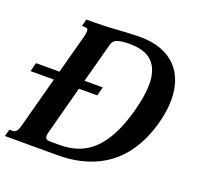

<svg xmlns="http://www.w3.org/2000/svg" viewBox="-144 -864 1031 1001"><g transform="rotate(20 371.0 -363.5)"><path d="M4.9 -412.6H134.8L191.9 -624.5Q198.2 -647.9 198.2 -659.7Q198.2 -669.4 193.6 -673.1Q189 -676.8 178.2 -676.8H163.6L173.8 -715.8H226.1Q251 -715.8 282.7 -717.5Q314.5 -719.2 347.4 -721.2Q380.4 -723.1 412.1 -724.9Q443.8 -726.6 468.8 -726.6Q534.7 -726.6 584.2 -708.5Q633.8 -690.4 667 -657Q700.2 -623.5 716.8 -576.9Q733.4 -530.3 733.4 -473.1Q733.4 -411.6 714.4 -341.3Q702.1 -295.9 683.3 -252.9Q664.6 -210 638.2 -171.9Q611.8 -133.8 576.7 -102.3Q541.5 -70.8 496.6 -48.1Q451.7 -25.4 396.2 -12.7Q340.8 0 273.4 0H-17.6L-6.8 -39.1H7.3Q16.1 -39.1 22.2 -41.3Q28.3 -43.5 32.7 -49.3Q37.1 -55.2 40.8 -65.4Q44.4 -75.7 48.8 -91.3L121.6 -363.8H-7.8ZM273.9 -412.6H375.5L362.3 -363.8H260.7L189.5 -96.2Q186 -84.5 186 -75.7Q186 -67.9 188.7 -63.5Q191.4 -59.1 195.8 -56.9Q200.2 -54.7 206.1 -54.2Q211.9 -53.7 218.3 -53.7H268.6Q320.8 -53.7 366.5 -69.3Q412.1 -85 450.7 -120.8Q489.3 -156.7 520 -215.1Q550.8 -273.4 573.7 -358.4Q585.4 -402.8 591.6 -440.4Q597.7 -478 597.7 -510.3Q597.7 -590.8 557.1 -632.3Q516.6 -673.8 429.7 -673.8Q388.2 -673.8 364.3 -666.5Q340.3 -659.2 333.5 -634.3Z"/></g></svg>

Font: Arian AMU Serif
Style: Bold Italic
Weight: 700
Italic angle: -15°
Designer: Ruben Hakobyan (Tarumian)
Foundry: Ruben Hakobyan (Tarumian)
Version: Version 1.002